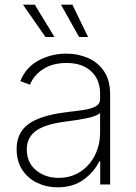

<svg xmlns="http://www.w3.org/2000/svg" viewBox="-20 -780 576 812"><path d="M224.1 12.2Q176.8 12.2 137.2 -6.8Q97.7 -25.9 74 -62Q50.3 -98.1 50.3 -149.9Q50.3 -218.3 99.9 -254.9Q149.4 -291.5 258.3 -305.2Q300.3 -310.1 333 -314.9Q365.7 -319.8 384.5 -330.1Q403.3 -340.3 403.3 -361.3V-383.8Q403.3 -443.4 365.5 -478.5Q327.6 -513.7 261.7 -513.7Q203.1 -513.7 163.1 -488Q123 -462.4 106.9 -421.9L65.9 -437Q89.8 -496.1 143.8 -524.7Q197.8 -553.2 260.7 -553.2Q309.1 -553.2 351.3 -535.2Q393.6 -517.1 419.7 -479Q445.8 -440.9 445.8 -380.9V0H403.8V-98.1H399.9Q378.4 -52.7 333.5 -20.3Q288.6 12.2 224.1 12.2ZM228 -27.8Q279.3 -27.8 318.8 -53.2Q358.4 -78.6 380.9 -122.3Q403.3 -166 403.3 -221.2V-301.8Q386.2 -287.6 344.7 -279.5Q303.2 -271.5 263.2 -266.6Q173.3 -255.9 133.3 -227.5Q93.3 -199.2 93.3 -148.4Q93.3 -92.8 132.1 -60.3Q170.9 -27.8 228 -27.8ZM172.4 -623.5 77.1 -760.3H127L210.4 -623.5ZM314.5 -623.5 237.8 -760.3H286.1L352.5 -623.5Z"/></svg>

Font: Inter Extra Light
Style: Regular
Weight: 200
Designer: Rasmus Andersson
Foundry: rsms
Version: Version 4.000;git-3c8e0fc